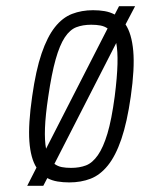

<svg xmlns="http://www.w3.org/2000/svg" viewBox="-20 -580 457 621"><path d="M68 21H120L133 -4Q148 4 166 7Q184 10 204 10Q242 10 273 -2Q304 -14 329 -45Q354 -76 372.5 -130Q391 -184 403 -268Q416 -359 411 -415Q406 -471 386 -501L417 -560H365L351 -533Q336 -541 318.5 -544Q301 -547 281 -547Q244 -547 213 -535Q182 -523 157.5 -492Q133 -461 114.5 -407Q96 -353 84 -268Q71 -178 75 -123Q79 -68 98 -38ZM356 -441Q361 -415 360 -373Q359 -331 351 -268Q341 -193 327.5 -148Q314 -103 296.5 -78Q279 -53 258 -45Q237 -37 210 -37Q193 -37 180 -39.5Q167 -42 156 -50ZM129 -99Q124 -125 125.5 -166Q127 -207 136 -267Q147 -342 160 -388Q173 -434 189.5 -459Q206 -484 227 -492Q248 -500 275 -500Q292 -500 305 -497.5Q318 -495 328 -488Z"/></svg>

Font: Secuela Light
Style: Italic
Weight: 300
Italic angle: -8°
Designer: Fernando Haro
Foundry: deFharo
Version: Version 1.708